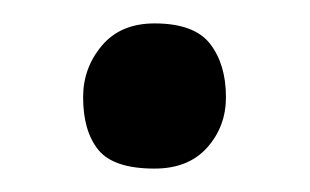

<svg xmlns="http://www.w3.org/2000/svg" viewBox="-20 -351 265 164"><path d="M112 -207Q77 -207 64 -223Q51 -239 51 -268Q51 -293 67 -312Q83 -331 112 -331Q146 -331 159.5 -313.5Q173 -296 173 -268Q173 -243 157 -225Q141 -207 112 -207Z"/></svg>

Font: Yanone Kaffeesatz ExtraLight Medium
Style: Regular
Weight: 500
Version: Version 2.003